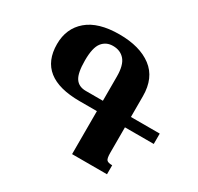

<svg xmlns="http://www.w3.org/2000/svg" viewBox="-153 -908 1126 1091"><g transform="rotate(30 409.5 -362.0)"><path d="M442 0V-282H329Q55 -282 55 -499Q55 -602 126.5 -663Q198 -724 336 -724Q470 -724 548 -665Q626 -606 626 -486V-350H815V-282H626V-116Q626 -78 635 -68.5Q644 -59 671 -59V0ZM330 -350H442V-509Q442 -583 414 -616Q386 -649 337 -649Q292 -649 265.5 -615.5Q239 -582 239 -498Q239 -416 261 -383Q283 -350 330 -350Z"/></g></svg>

Font: Noto Serif Armenian SemiCondensed Black
Style: Regular
Weight: 900
Width: 4
Designer: Monotype Design Team
Foundry: Monotype Imaging Inc.
Version: Version 2.008; ttfautohint (v1.8.4.7-5d5b)